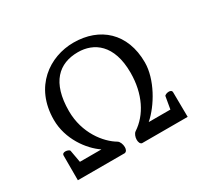

<svg xmlns="http://www.w3.org/2000/svg" viewBox="-154 -998 1305 1223"><g transform="rotate(-30 498.5 -386.5)"><path d="M94.7 0H439.5C454.1 -2.9 459.5 -17.6 459.5 -33.7C459.5 -54.2 450.2 -78.1 436.5 -86.4C358.4 -132.3 265.6 -248 265.6 -409.7C265.6 -620.1 362.3 -706.5 502 -706.5C619.1 -706.5 728 -632.3 728 -426.3C728 -270 665.5 -149.4 569.3 -86.4C556.6 -78.1 547.9 -55.2 547.9 -35.6C547.9 -18.1 554.2 -2.4 566.9 0H902.3L900.4 -181.2C900.4 -194.8 889.6 -199.2 877.9 -199.2C863.3 -199.2 846.7 -191.9 845.7 -185.1L830.1 -95.2H670.9C754.9 -168.5 839.8 -313 839.8 -437C839.8 -652.8 700.7 -773.4 508.3 -773.4C332.5 -773.4 154.3 -653.3 154.3 -409.2C154.3 -268.6 242.2 -149.4 322.8 -95.2H164.6L148.4 -185.1C147.5 -191.9 131.8 -199.2 117.2 -199.2C105.5 -199.2 94.7 -194.8 94.7 -181.2Z"/></g></svg>

Font: Stoke
Style: Regular
Weight: 400
Designer: Nicole Fally
Foundry: Nicole Fally
Version: Version 1.002